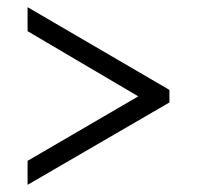

<svg xmlns="http://www.w3.org/2000/svg" viewBox="-20 -626 550 536"><path d="M57 -110V-177L366 -357L57 -539V-606L453 -375V-340Z"/></svg>

Font: Noto Serif Hebrew SemiCondensed
Style: Regular
Weight: 400
Width: 4
Designer: Monotype Design Team
Foundry: Monotype Imaging Inc.
Version: Version 2.004; ttfautohint (v1.8.4.7-5d5b)